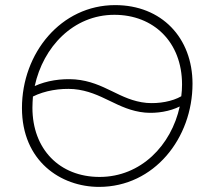

<svg xmlns="http://www.w3.org/2000/svg" viewBox="-20 -726 808 752"><path d="M368 6C584 6 734 -185 734 -398C734 -578 613 -706 431 -706C219 -706 66 -518 66 -303C66 -95 218 6 368 6ZM370 -33C213 -33 107 -142 107 -304C107 -319 108 -333 109 -348C155 -371 215 -381 269 -377C380 -367 440 -295 548 -285C595 -281 646 -290 684 -309C651 -157 532 -33 370 -33ZM274 -415C219 -419 162 -410 116 -389C149 -542 267 -668 428 -668C581 -668 693 -562 693 -395C693 -380 692 -364 690 -349C656 -329 602 -319 554 -323C448 -333 391 -405 274 -415Z"/></svg>

Font: Fixel Display 20240404 ExLight
Style: Italic
Weight: 200
Italic angle: -10°
Designer: AlfaBravo + MacPaw
Foundry: Kyrylo Tkachov, Marchela Mozhyna, Serhii Makarenko, Maria Weinstein, Zakhar Kryvoshyya
Version: Version 1.211;Glyphs 3.2 (3225)